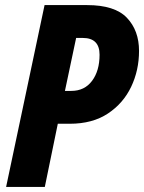

<svg xmlns="http://www.w3.org/2000/svg" viewBox="-20 -734 566 754"><path d="M4 0 155 -714H322Q431 -714 478.5 -664Q526 -614 526 -534Q526 -458 495 -393Q464 -328 403.5 -288Q343 -248 254 -248H207L156 0ZM260 -377Q312 -377 341.5 -416.5Q371 -456 371 -519Q371 -585 305 -585H279L235 -377Z"/></svg>

Font: Noto Sans Condensed ExtraBold
Style: Italic
Weight: 800
Width: 3
Italic angle: -12°
Designer: Monotype Design Team
Foundry: Monotype Imaging Inc.
Version: Version 2.013; ttfautohint (v1.8.4.7-5d5b)